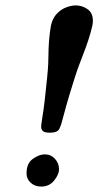

<svg xmlns="http://www.w3.org/2000/svg" viewBox="-20 -678 363 709"><path d="M259 -658Q284 -658 303.5 -644Q323 -630 323 -601Q323 -597 322.5 -592.5Q322 -588 321 -583Q315 -557 306 -529.5Q297 -502 287 -477Q280 -459 272 -437.5Q264 -416 256 -391Q237 -331 225.5 -290.5Q214 -250 209 -230Q206 -216 199 -202Q192 -188 164 -188Q145 -188 138.5 -194Q132 -200 132 -210Q132 -217 133.5 -224.5Q135 -232 136 -242Q141 -271 145.5 -311Q150 -351 154 -391Q157 -420 158 -441.5Q159 -463 159 -479Q159 -498 161 -526Q163 -554 168 -583Q174 -611 190 -627.5Q206 -644 225 -651Q244 -658 259 -658ZM145 -108Q168 -108 183 -91.5Q198 -75 198 -53Q198 -34 180 -11.5Q162 11 132 11Q109 11 93.5 -3Q78 -17 78 -38Q78 -75 101.5 -91.5Q125 -108 145 -108Z"/></svg>

Font: Libertinus Serif Semibold Italic
Style: Regular
Weight: 600
Italic angle: -11.5°
Designer: Philipp H. Poll, Khaled Hosny
Foundry: Caleb Maclennan
Version: Version 7.051;RELEASE